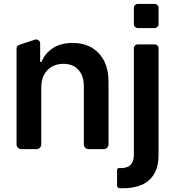

<svg xmlns="http://www.w3.org/2000/svg" viewBox="-20 -776 910 999"><path d="M66.1 -24.5V-522.7Q66.1 -529.5 70 -535Q73.9 -540.5 80.3 -542.6L161.6 -569.6Q164.8 -570.7 168 -570.7Q176.5 -570.7 182.7 -564.6Q188.9 -558.6 188.9 -549.7V-456.7Q188.9 -455.3 190.2 -454Q191.4 -452.8 192.8 -452.8Q195.3 -452.8 196.4 -455.3Q214.8 -499.3 255.3 -525.6Q296.5 -552.6 358 -552.6Q414.8 -552.6 456.7 -528.4Q498.2 -504.6 522 -458.5Q545.1 -411.9 544.7 -347.3V-24.5Q544.7 -14.6 537.6 -7.3Q530.5 0 520.2 0H440.7Q430.8 0 423.5 -7.3Q416.2 -14.6 416.2 -24.5V-327.4Q416.2 -381.7 387.8 -413Q359.7 -443.9 310 -443.9Q276.3 -443.9 250 -429.3Q224.1 -414.4 209.2 -386.7Q194.6 -358.7 194.6 -319.6V-24.5Q194.6 -14.6 187.5 -7.3Q180.4 0 170.1 0H90.6Q80.6 0 73.3 -7.3Q66.1 -14.6 66.1 -24.5ZM602.3 203.1H601.9Q596.9 203.1 593 199.2Q589.1 195.3 589.1 190V107.6Q589.1 103.7 592 101Q594.8 98.4 598.7 98.4Q601.6 98.7 607.6 98.7Q644.5 98.7 660.5 80.6Q676.5 63.2 676.5 28.4V-524.1Q676.5 -533 682.5 -539.1Q688.6 -545.1 697.4 -545.1H784.1Q793 -545.1 799 -539.1Q805 -533 805 -524.1V30.2Q805 89.1 782.7 127.8Q760.3 166.5 717.7 185.7Q674 204.5 613.6 203.5Q610.1 203.1 602.3 203.1ZM676.5 -734.7Q676.5 -743.3 682.5 -749.5Q688.6 -755.7 697.4 -755.7H784.1Q793 -755.7 799 -749.5Q805 -743.3 805 -734.7V-650.9Q805 -642.4 799 -636.2Q793 -630 784.1 -630H697.4Q688.6 -630 682.5 -636.2Q676.5 -642.4 676.5 -650.9Z"/></svg>

Font: DeltaSans SemiBold
Style: Regular
Weight: 600
Designer: Rasmus Andersson
Foundry: rsms
Version: Version 3.012